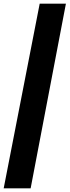

<svg xmlns="http://www.w3.org/2000/svg" viewBox="-62 -820 377 1040"><path d="M-42 200 153 -800H295L104 200Z"/></svg>

Font: Sansita One
Style: Regular
Weight: 400
Designer: Pablo Cosgaya
Foundry: Omnibus-Type
Version: Version 1.001